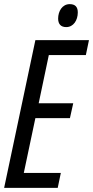

<svg xmlns="http://www.w3.org/2000/svg" viewBox="-20 -908 450 928"><path d="M300 -777C335 -777 356 -810 356 -848C356 -875 343 -888 317 -888C281 -888 261 -854 261 -818C261 -792 274 -777 300 -777ZM0 0H259L274 -72H95L151 -337H318L334 -409H167L216 -642H395L410 -714H151Z"/></svg>

Font: Noto Sans ExtraCondensed
Style: Italic
Weight: 400
Width: 2
Italic angle: -12°
Designer: Monotype Design Team
Foundry: Monotype Imaging Inc.
Version: Version 2.013